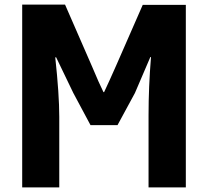

<svg xmlns="http://www.w3.org/2000/svg" viewBox="-20 -820 908 840"><path d="M77.1 0V-799.8H264.6L381.8 -531.2Q415 -452.1 432.6 -417H435.5Q458 -464.8 487.3 -531.2L604.5 -798.8H793V0H629.9V-315.4Q629.9 -439.5 640.6 -570.3H637.7L570.3 -413.1L494.1 -272.5H376L300.8 -413.1L225.6 -569.3H221.7Q239.3 -407.2 239.3 -308.6V0Z"/></svg>

Font: Gothic A1 Black
Style: Regular
Weight: 900
Version: Version 2.50